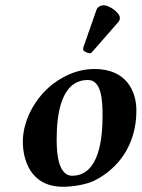

<svg xmlns="http://www.w3.org/2000/svg" viewBox="-20 -702 540 732"><path d="M67 -162C67 -98 93 10 220 10C261 10 311 1 341 -14C428 -58 500 -146 500 -281C500 -353 463 -439 340 -439C294 -439 252 -425 217 -405C123 -353 67 -249 67 -162ZM196 -170C196 -270 214 -397 315 -397C368 -397 371 -318 371 -260C371 -177 359 -32 255 -32C226 -32 196 -58 196 -170ZM376 -682C365 -682 352 -676 348 -665L298 -522C297 -519 297 -514 297 -513C297 -506 315 -499 323 -499C327 -499 331 -503 334 -507L432 -619C436 -624 437 -629 437 -634C437 -654 396 -682 376 -682Z"/></svg>

Font: Libertinus Serif
Style: Bold Italic
Weight: 700
Italic angle: -12°
Designer: Philipp H. Poll, Khaled Hosny
Foundry: Caleb Maclennan
Version: Version 7.050;RELEASE